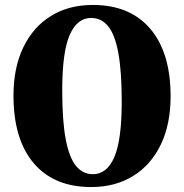

<svg xmlns="http://www.w3.org/2000/svg" viewBox="-20 -738 744 776"><path d="M355 -718Q505 -718 587.2 -621.8Q669.5 -525.5 669.5 -348.5Q669.5 -236 630 -153.8Q590.5 -71.5 518.2 -26.8Q446 18 348.5 18Q198.5 18 116.5 -78.2Q34.5 -174.5 34.5 -351.5Q34.5 -464 74 -546.2Q113.5 -628.5 185.5 -673.2Q257.5 -718 355 -718ZM472 -327Q472 -449.5 458.2 -524Q444.5 -598.5 417 -632Q389.5 -665.5 348.5 -665.5Q291.5 -665.5 261.5 -596.2Q231.5 -527 231.5 -373Q231.5 -250 245.5 -175.8Q259.5 -101.5 287 -67.8Q314.5 -34 355 -34Q412.5 -34 442.2 -103.5Q472 -173 472 -327Z"/></svg>

Font: Fraunces 9pt S000
Style: Bold
Weight: 700
Version: Version 1.000; ttfautohint (v1.8.3)